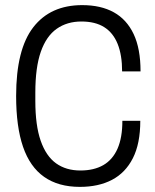

<svg xmlns="http://www.w3.org/2000/svg" viewBox="-20 -718 607 750"><path d="M292 12Q208 12 152.5 -27Q97 -66 70 -144.5Q43 -223 43 -343Q43 -525 110 -611.5Q177 -698 301 -698Q374 -698 424.5 -670Q475 -642 502 -585Q529 -528 529 -439H457Q457 -503 439.5 -546.5Q422 -590 387 -612Q352 -634 298 -634Q242 -634 201.5 -605.5Q161 -577 139.5 -516Q118 -455 118 -356V-324Q118 -228 139 -168Q160 -108 199 -80Q238 -52 294 -52Q347 -52 383.5 -73Q420 -94 439 -137Q458 -180 458 -246H528Q528 -157 499 -100Q470 -43 417.5 -15.5Q365 12 292 12Z"/></svg>

Font: Archivo Condensed Light
Style: Regular
Weight: 300
Width: 3
Designer: Hector Gatti
Foundry: Omnibus-Type
Version: Version 2.001